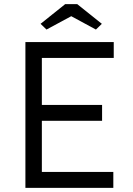

<svg xmlns="http://www.w3.org/2000/svg" viewBox="-20 -902 638 922"><path d="M102 0V-700H526.2V-623.7H181V-76.3H524.2V0ZM138.9 -321.8V-398.2H470.2V-321.8ZM203.3 -760.1 174.8 -787.6 293 -882.2H350.9L469.1 -787.6L440.6 -760.1L310 -830.8H334.3Z"/></svg>

Font: Lexend Medium
Style: Regular
Weight: 500
Designer: Bonnie Shaver-Troup, Thomas Jockin
Foundry: Lexend
Version: Version 1.005